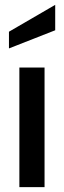

<svg xmlns="http://www.w3.org/2000/svg" viewBox="-20 -773 264 793"><path d="M60 -494H164V0H60ZM17 -642 208 -753V-648L17 -573Z"/></svg>

Font: Cabin Medium
Style: Regular
Weight: 500
Designer: Pablo Impallari
Foundry: Pablo Impallari. http://www.impallari.com Igino Marini. http://www.ikern.com
Version: Version 2.200